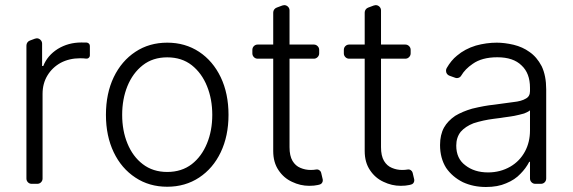

<svg xmlns="http://www.w3.org/2000/svg" viewBox="-20 -720 2243 752"><path d="M83.5 -20.6V-541.5Q83.5 -548.3 87.2 -553.6Q90.9 -558.9 96.9 -561.1L116.8 -568.5Q121.8 -570 123.9 -570Q132.5 -570 138.7 -563.7Q144.9 -557.5 144.9 -549V-461.6H149.5Q165.5 -502.5 206.3 -528.4Q247.5 -553.6 298.7 -553.6Q309.7 -553.6 316.1 -553.3H319.2Q324.6 -552.9 328.3 -549.2Q332 -545.5 332 -540.1V-503.6Q332 -497.5 327.6 -493.6Q323.2 -489.7 317.1 -490.4Q307.5 -491.8 294 -491.8Q251.8 -491.8 218 -474.1Q185 -456 165.8 -424.4Q146.7 -393.1 146.7 -352.3V-20.6Q146.7 -12.1 140.6 -6Q134.6 0 125.7 0H104Q95.5 0 89.5 -6Q83.5 -12.1 83.5 -20.6Z M510.3 -24.5Q455.6 -60.4 425.4 -123.6Q394.9 -187.5 394.9 -270.2Q394.9 -353.7 425.4 -417.6Q456 -481.2 510.3 -517Q564.3 -552.9 635.3 -552.9Q705.3 -552.9 759.9 -517Q813.9 -481.2 844.5 -417.6Q875 -353.7 875 -270.2Q875 -187.5 844.5 -123.6Q814.3 -60.4 759.9 -24.5Q705.3 11.4 634.9 11.4Q564.3 11.4 510.3 -24.5ZM479 -158.4Q500 -106.9 539.1 -77.1Q578.8 -46.5 634.9 -46.5Q691.4 -46.5 731.2 -77.1Q769.9 -107.2 790.8 -158.4Q811.4 -208.5 811.4 -270.2Q811.4 -331.7 790.8 -382.5Q770.2 -433.6 731.2 -464.5Q691.8 -495.4 634.9 -495.4Q578.5 -495.4 539.1 -464.5Q500 -433.9 479 -382.5Q458.5 -331.7 458.5 -270.2Q458.5 -208.5 479 -158.4Z M1123.9 -7.8Q1091.3 -22.7 1071 -53.3Q1050.1 -83.8 1050.1 -128.6V-490.1H989.3Q980.5 -490.1 974.4 -496.3Q968.4 -502.5 968.4 -511V-524.5Q968.4 -533.4 974.4 -539.4Q980.5 -545.5 989.3 -545.5H1050.1V-670.8Q1050.1 -677.6 1054 -682.9Q1057.9 -688.2 1063.9 -690.3L1085.9 -698.5Q1090.9 -699.9 1093 -699.9Q1101.6 -699.9 1107.8 -693.9Q1114 -687.9 1114 -679V-545.5H1209.2Q1217.7 -545.5 1223.9 -539.4Q1230.1 -533.4 1230.1 -524.5V-511Q1230.1 -502.5 1223.9 -496.3Q1217.7 -490.1 1209.2 -490.1H1114V-143.5Q1114 -109.7 1125.7 -89.8Q1137.4 -70.3 1156.6 -62.5Q1175.8 -54.3 1196.7 -54.3Q1208.5 -54.3 1218.4 -56.1Q1225.1 -57.2 1230.6 -53.4Q1236.2 -49.7 1237.9 -43.3L1244 -17.4Q1244.3 -16 1244.3 -13.5Q1244.3 -7.8 1240.9 -3.2Q1237.6 1.4 1231.9 2.8L1224.8 4.6Q1210.9 7.8 1191.1 7.8Q1156.2 7.8 1123.9 -7.8Z M1482.2 -7.8Q1449.6 -22.7 1429.3 -53.3Q1408.4 -83.8 1408.4 -128.6V-490.1H1347.7Q1338.8 -490.1 1332.7 -496.3Q1326.7 -502.5 1326.7 -511V-524.5Q1326.7 -533.4 1332.7 -539.4Q1338.8 -545.5 1347.7 -545.5H1408.4V-670.8Q1408.4 -677.6 1412.3 -682.9Q1416.2 -688.2 1422.2 -690.3L1444.2 -698.5Q1449.2 -699.9 1451.3 -699.9Q1459.9 -699.9 1466.1 -693.9Q1472.3 -687.9 1472.3 -679V-545.5H1567.5Q1576 -545.5 1582.2 -539.4Q1588.4 -533.4 1588.4 -524.5V-511Q1588.4 -502.5 1582.2 -496.3Q1576 -490.1 1567.5 -490.1H1472.3V-143.5Q1472.3 -109.7 1484 -89.8Q1495.7 -70.3 1514.9 -62.5Q1534.1 -54.3 1555 -54.3Q1566.8 -54.3 1576.7 -56.1Q1583.5 -57.2 1589 -53.4Q1594.5 -49.7 1596.2 -43.3L1602.3 -17.4Q1602.6 -16 1602.6 -13.5Q1602.6 -7.8 1599.3 -3.2Q1595.9 1.4 1590.2 2.8L1583.1 4.6Q1569.2 7.8 1549.4 7.8Q1514.6 7.8 1482.2 -7.8Z M1793 -6.4Q1751.8 -27 1727.3 -62.5Q1703.5 -100.5 1703.5 -152Q1703.5 -192.1 1719.1 -220.5Q1733.7 -246.4 1762.8 -266.3Q1791.2 -283.4 1829.2 -294.4Q1879.3 -306.5 1913.4 -309.7L1954.5 -315.3Q1986.9 -319.6 1991.5 -320.3Q2022.4 -323.5 2039.4 -333.8Q2055.8 -342.3 2055.8 -362.9V-376.4Q2055.8 -433.2 2022.7 -463.8Q1990.4 -495.7 1927.9 -495.7Q1867.5 -495.7 1831.3 -469.8Q1801.5 -449.6 1786.6 -424Q1784.1 -419.4 1779.3 -416.7Q1774.5 -414.1 1769.5 -414.1Q1766 -414.1 1761.7 -415.8L1740.8 -423.3Q1734.4 -425.4 1730.6 -430.8Q1726.9 -436.1 1726.9 -442.8Q1726.9 -448.5 1729.4 -453.1Q1747.2 -484 1769.9 -502.1Q1800.8 -528.4 1843.8 -541.5Q1884.9 -552.9 1925.8 -552.9Q1956 -552.9 1991.5 -544.7Q2027.3 -535.9 2053.6 -516.7Q2082.4 -497.2 2101.6 -460.6Q2119.3 -423.3 2119.3 -370V-21Q2119.3 -12.1 2113.3 -6Q2107.2 0 2098.4 0H2076.7Q2068.2 0 2062 -6Q2055.8 -12.1 2055.8 -21V-86.3H2052.9Q2039.8 -60.7 2018.5 -39.4Q1996.8 -16 1962.4 -2.1Q1929.7 12.4 1883.2 12.4Q1833.8 12.4 1793 -6.4ZM1802.2 -72.8Q1837.7 -44.7 1891.7 -44.7Q1939.6 -44.7 1979 -67.5Q2015.6 -88.8 2036.2 -126.8Q2055.8 -163.4 2055.8 -209.2V-288Q2051.1 -283 2033 -275.6Q2012.8 -269.9 1994.7 -266.3L1979.8 -263.8Q1964.1 -261 1952.1 -259.9L1941.4 -258.2Q1918.7 -255 1913.4 -254.6Q1871.8 -249.3 1834.5 -237.2Q1802.9 -224.8 1784.4 -203.8Q1767 -181.5 1767 -149.9Q1767 -99.1 1802.2 -72.8Z"/></svg>

Font: DeltaSans Light
Style: Regular
Weight: 300
Designer: Rasmus Andersson
Foundry: rsms
Version: Version 3.012